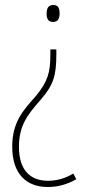

<svg xmlns="http://www.w3.org/2000/svg" viewBox="-20 -552 348 770"><path d="M219 -498C219 -518 214 -532 194 -532C174 -532 167 -519 167 -497C167 -477 173 -464 193 -464C214 -464 219 -480 219 -498ZM206 -335V-354H182V-335C182 -261 172 -226 124 -167C73 -110 29 -62 29 36C29 147 87 198 172 198C215 198 252 186 286 167L274 144C242 163 209 173 173 173C101 173 56 130 56 37C56 -49 91 -93 144 -153C194 -211 206 -248 206 -335Z"/></svg>

Font: Noto Sans Gujarati UI Condensed Thin
Style: Regular
Weight: 100
Width: 3
Designer: Jelle Bosma - Monotype Design Team, Universal Thirst
Foundry: Monotype Imaging Inc.
Version: Version 2.106